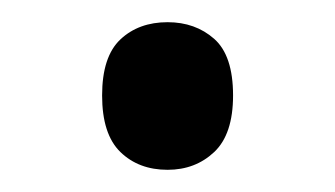

<svg xmlns="http://www.w3.org/2000/svg" viewBox="-20 -192 302 173"><path d="M131 -39Q105 -39 88.5 -55Q72 -71 72 -106Q72 -141 88.5 -156.5Q105 -172 131 -172Q156 -172 173 -157Q190 -142 190 -106Q190 -71 173 -55Q156 -39 131 -39Z"/></svg>

Font: Noto Sans Tamil UI SemiCondensed
Style: Regular
Weight: 400
Width: 4
Designer: Jelle Bosma - Monotype Design Team
Foundry: Monotype Imaging Inc.
Version: Version 2.004